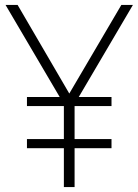

<svg xmlns="http://www.w3.org/2000/svg" viewBox="-20 -760 562 780"><path d="M89.5 -158V-195H239.5V-329H89.5V-366H222.5L2.5 -740H51.5L261.5 -380L473 -740H520L300 -366H433V-329H283V-195H433V-158H283V0H239.5V-158Z"/></svg>

Font: Encode Sans Condensed Condensed ExtraLight
Style: Regular
Weight: 200
Width: 3
Designer: Multiple Designers
Foundry: Impallari Type
Version: Version 3.000; ttfautohint (v1.8.3) -l 8 -r 50 -G 200 -x 14 